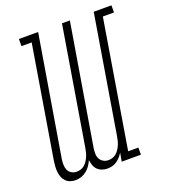

<svg xmlns="http://www.w3.org/2000/svg" viewBox="-136 -833 824 938"><g transform="rotate(-20 276.0 -363.5)"><path d="M97 8Q82 8 69 3.5Q56 -1 46.5 -10.5Q37 -20 32 -33Q27 -46 25.5 -60Q24 -74 25 -88.5Q26 -103 28 -117L124 -698H71V-735H171L67 -110Q65 -96 65.5 -81.5Q66 -67 71.5 -55Q77 -43 89 -36Q101 -29 116 -29Q126 -29 137 -32.5Q148 -36 156.5 -43.5Q165 -51 171.5 -61Q178 -71 182.5 -81.5Q187 -92 189.5 -102.5Q192 -113 194 -124L295 -735H336L232 -110Q230 -96 230 -81.5Q230 -67 236 -55Q242 -43 254 -36Q266 -29 280 -29Q291 -29 302 -32.5Q313 -36 321.5 -43.5Q330 -51 336.5 -61Q343 -71 347.5 -81.5Q352 -92 354.5 -102.5Q357 -113 359 -124L460 -735H552V-698H494L385 -37H438V0H338L346 -44Q339 -33 330 -23Q321 -13 310 -5.5Q299 2 286.5 5Q274 8 261 8Q247 8 233.5 3Q220 -2 210.5 -11.5Q201 -21 196.5 -34.5Q192 -48 190 -62Q184 -48 175 -35Q166 -22 153.5 -12Q141 -2 126 3Q111 8 97 8Z"/></g></svg>

Font: Iosevka Slab XLtObl
Style: Regular
Weight: 200
Italic angle: -9°
Monospace: yes
Designer: Belleve Invis
Foundry: Belleve Invis
Version: Version 11.1.1; ttfautohint (v1.8.3)